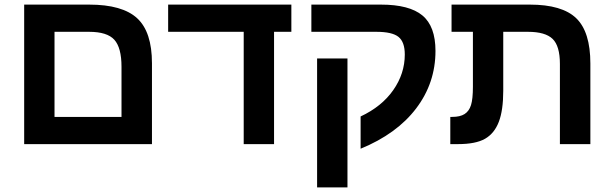

<svg xmlns="http://www.w3.org/2000/svg" viewBox="-20 -626 2664 834"><path d="M640.1 0H85V-606H367.2Q511.7 -606 575.9 -546.6Q640.1 -487.3 640.1 -351.1ZM216.8 -487.8V-118.2H507.8V-335.9Q507.8 -418.9 476.6 -453.4Q445.3 -487.8 367.2 -487.8Z M1170.4 0H1038.6V-487.8H710.4V-606H1245.6V-487.8H1170.4Z M1489.3 -372.1V188H1357.4V-372.1ZM1332.5 -606H1634.3Q1758.3 -606 1814.9 -558.8Q1871.6 -511.7 1871.6 -404.8Q1871.6 -265.6 1787.6 -155Q1703.6 -44.4 1546.4 20V-120.1Q1638.2 -163.1 1688.2 -234.6Q1738.3 -306.2 1738.3 -389.2Q1738.3 -443.8 1710.9 -465.8Q1683.6 -487.8 1615.2 -487.8H1332.5Z M2034.2 -487.8H1941.4V-606H2281.2Q2421.9 -606 2483.2 -546.6Q2544.4 -487.3 2544.4 -350.1V0H2412.1V-348.1Q2412.1 -426.3 2380.4 -457Q2348.6 -487.8 2273.4 -487.8H2166V-231.9Q2166 -147 2146.7 -96.7Q2127.4 -46.4 2086.9 -23.2Q2046.4 0 1969.2 0H1936V-118.2H1944.3Q1978.5 -118.2 1998 -130.6Q2017.6 -143.1 2025.9 -169.4Q2034.2 -195.8 2034.2 -249Z"/></svg>

Font: Arial
Style: Bold
Weight: 700
Designer: Steve Matteson
Foundry: Ascender Corporation
Version: Version 2.00.3